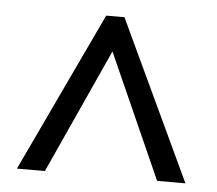

<svg xmlns="http://www.w3.org/2000/svg" viewBox="-39 -762 579 513"><g transform="rotate(5 250.0 -505.0)"><path d="M226 -719 24 -291H99L251 -625L400 -291H476L275 -719Z"/></g></svg>

Font: Noto Sans Devanagari SemiCondensed
Style: Regular
Weight: 400
Width: 4
Designer: Jelle Bosma - Monotype Design Team
Foundry: Monotype Imaging Inc.
Version: Version 2.004